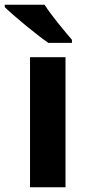

<svg xmlns="http://www.w3.org/2000/svg" viewBox="-48 -879 373 806"><path d="M139 -859H-28V-849C10 -812 104 -734 155 -699H254V-712C222 -749 168 -814 139 -859ZM227 -93V-639H78V-93Z"/></svg>

Font: Noto Sans Telugu UI
Style: Bold
Weight: 700
Designer: Jelle Bosma - Monotype Design Team
Foundry: Monotype Imaging Inc.
Version: Version 2.005